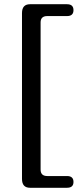

<svg xmlns="http://www.w3.org/2000/svg" viewBox="-20 -760 368 908"><path d="M172 -654V42Q172 72.5 203.5 72.5H297Q327.5 72.5 327.5 100.5Q327.5 128 297 128H122Q84 128 84 86V-698Q84 -740 122 -740H297Q327.5 -740 327.5 -712Q327.5 -684 297 -684H203.5Q172 -684 172 -654Z"/></svg>

Font: Fraunces 9pt S100
Style: Regular
Weight: 400
Version: Version 1.000; ttfautohint (v1.8.3)